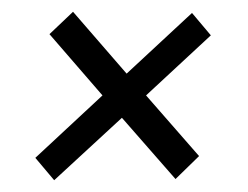

<svg xmlns="http://www.w3.org/2000/svg" viewBox="-20 -437 421 326"><path d="M72 -131 40 -169 154 -275 64 -379 104 -417 195 -312 306 -415 338 -377 228 -275 318 -172 278 -133 187 -237Z"/></svg>

Font: Zilla Slab
Style: Italic
Weight: 400
Italic angle: -6°
Designer: Typotheque.com
Foundry: Typotheque type foundry
Version: Version 1.1; 2017; ttfautohint (v1.6)